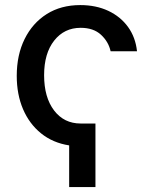

<svg xmlns="http://www.w3.org/2000/svg" viewBox="-20 -573 612 767"><path d="M361.3 -79.6V174.3H256.3V7.8Q190.9 -2.4 144 -40.3Q97.2 -78.1 72 -137Q46.9 -195.8 46.9 -270Q46.9 -353.5 78.4 -417.2Q109.9 -481 166.7 -516.8Q223.6 -552.7 300.8 -552.7Q363.3 -552.7 412.4 -529.8Q461.4 -506.8 491.5 -465.3Q521.5 -423.8 527.3 -368.2H421.9Q413.6 -406.2 383.5 -434.1Q353.5 -461.9 302.2 -461.9Q236.8 -461.9 196.5 -410.9Q156.2 -359.9 156.2 -272.5Q156.2 -184.1 196 -131.8Q235.8 -79.6 302.2 -79.6Z"/></svg>

Font: Inter Medium
Style: Regular
Weight: 500
Designer: Rasmus Andersson
Foundry: rsms
Version: Version 4.001;git-9221beed3